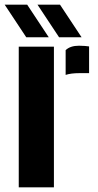

<svg xmlns="http://www.w3.org/2000/svg" viewBox="-39 -799 420 819"><path d="M241 -479.5V-585Q260.5 -604 298 -604Q311 -604 323 -603Q335 -602 341 -601V-487H300Q263.5 -487 241 -479.5ZM41 0V-600H191V0ZM73 -640 -19 -779H77L169 -640ZM213 -640 121 -779H217L309 -640Z"/></svg>

Font: Big Shoulders Stencil Display Black
Style: Regular
Weight: 900
Designer: Patric King
Foundry: XO Type Co
Version: Version 1.000